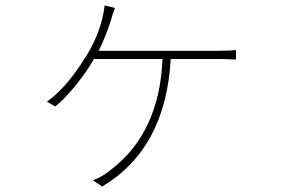

<svg xmlns="http://www.w3.org/2000/svg" viewBox="-20 -618 1040 703"><path d="M341 -432H776Q823 -432 844 -435V-400Q802 -402 776 -402H605Q587 -74 354 65L320 42Q351 32 387 3Q564 -133 575 -402H324Q296 -353 255.5 -303.5Q215 -254 182 -228L152 -246Q227 -298 303 -425Q339 -486 355 -552Q362 -583 363 -598L401 -589Q390 -561 386 -543Q364 -476 341 -432Z"/></svg>

Font: Noto Sans Korean Thin
Style: Regular
Weight: 250
Designer: Ryoko NISHIZUKA  (kana & ideographs); Paul D. Hunt (Latin, Greek & Cyrillic); Wenlong ZHANG  (bopomofo); Sandoll Communi
Foundry: Adobe Systems Incorporated
Version: Version 1.0001;PS 1;hotconv 1.0.78;makeotf.lib2.5.61930